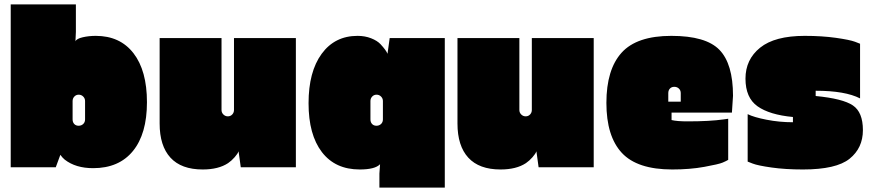

<svg xmlns="http://www.w3.org/2000/svg" viewBox="-20 -765 3991 878"><path d="M29 -745H327V-619L325 -576Q330 -588 358 -594.5Q386 -601 418 -601Q529 -601 590.5 -521.5Q652 -442 652 -297.5Q652 -153 588 -74.5Q524 4 406 4Q326 4 276 -35Q265 -44 256 -57L235 0H29ZM312 -303V-219Q312 -206 319.5 -198Q327 -190 339.5 -190Q352 -190 360.5 -198Q369 -206 369 -219V-303Q369 -315 360.5 -323.5Q352 -332 340 -332Q328 -332 320 -323.5Q312 -315 312 -303Z M1050 -591H1333V0H1081L1071 -73Q1067 -62 1053 -46Q1039 -30 1023 -19Q979 10 907 10Q809 10 759.5 -44Q710 -98 710 -200V-591H993V-262Q993 -250 1001.5 -241.5Q1010 -233 1022 -233Q1034 -233 1042 -241.5Q1050 -250 1050 -262Z M2014 93H1715V29L1718 -14Q1695 10 1625 10Q1513 10 1452 -69.5Q1391 -149 1391 -293Q1391 -437 1451 -519Q1511 -601 1615 -601Q1649 -601 1677 -590Q1705 -579 1720 -563Q1746 -535 1752 -519L1762 -591H2014ZM1674 -303V-219Q1674 -206 1681.5 -198Q1689 -190 1701.5 -190Q1714 -190 1722.5 -198Q1731 -206 1731 -219V-303Q1731 -315 1722.5 -323.5Q1714 -332 1702 -332Q1690 -332 1682 -323.5Q1674 -315 1674 -303Z M2412 -591H2695V0H2443L2433 -73Q2429 -62 2415 -46Q2401 -30 2385 -19Q2341 10 2269 10Q2171 10 2121.5 -44Q2072 -98 2072 -200V-591H2355V-262Q2355 -250 2363.5 -241.5Q2372 -233 2384 -233Q2396 -233 2404 -241.5Q2412 -250 2412 -262Z M3332 -327 3327 -250H3051V-216Q3076 -210 3124 -210Q3226 -210 3289 -219L3310 -222V-34Q3302 -29 3284.5 -21.5Q3267 -14 3201 -2Q3135 10 3054 10Q2894 10 2823.5 -66Q2753 -142 2753 -294.5Q2753 -447 2822.5 -524Q2892 -601 3050 -601Q3208 -601 3270 -537Q3332 -473 3332 -327ZM3036 -339V-300H3093V-339Q3093 -352 3084.5 -360Q3076 -368 3063.5 -368Q3051 -368 3043.5 -360Q3036 -352 3036 -339Z M3660 -601Q3739 -601 3802.5 -592Q3866 -583 3890 -574L3913 -565V-315Q3845 -350 3710 -350V-326Q3834 -314 3880 -283Q3926 -252 3926 -170Q3926 -88 3865 -39Q3804 10 3652 10Q3571 10 3508 1Q3445 -8 3422 -17L3399 -26V-243Q3427 -229 3485.5 -217.5Q3544 -206 3606 -206V-230Q3499 -240 3444 -279Q3389 -318 3389 -405.5Q3389 -493 3456 -547Q3523 -601 3660 -601Z"/></svg>

Font: Erica One
Style: Regular
Weight: 400
Designer: Miguel Hernandez
Foundry: Miguel Hernandez
Version: Version 1.003